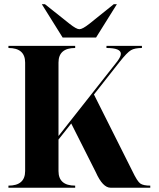

<svg xmlns="http://www.w3.org/2000/svg" viewBox="-20 -879 743 899"><path d="M351.6 -742.2Q366.2 -742.2 398.4 -767.6L512.7 -859.4H527.3L429.7 -703.1H273.4L175.8 -859.4H190.4L305.7 -767.6Q337.9 -742.2 351.6 -742.2ZM19.5 -664.1H332V-654.3Q253.9 -654.3 253.9 -585.9V-242.2L529.3 -591.8Q545.9 -614.3 545.9 -627Q545.9 -654.3 478.5 -654.3V-664.1H644.5V-654.3Q611.3 -654.3 593.3 -644Q575.2 -633.8 539.1 -587.9L419.9 -436.5L600.6 -76.2Q623 -29.3 637.2 -19.5Q651.4 -9.8 683.6 -9.8V0H498Q460.9 0 428.7 -72.3L313.5 -300.8L253.9 -225.6V-78.1Q253.9 -9.8 332 -9.8V0H19.5V-9.8Q97.7 -9.8 97.7 -78.1V-585.9Q97.7 -654.3 19.5 -654.3Z"/></svg>

Font: spinweradC
Style: Bold
Weight: 700
Width: 7
Version: Version 0.3